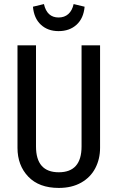

<svg xmlns="http://www.w3.org/2000/svg" viewBox="-20 -912 578 944"><path d="M472 -185Q472 -130 448.5 -85Q425 -40 379 -14Q333 12 269 12Q172 12 119 -43.5Q66 -99 66 -185V-689H157V-192Q157 -65 269 -65Q381 -65 381 -192V-689H472ZM142 -879 196 -892Q211 -826 268 -826Q297 -826 316 -843Q335 -860 342 -892L396 -879Q391 -822 356.5 -790.5Q322 -759 268 -759Q215 -759 181 -790.5Q147 -822 142 -879Z"/></svg>

Font: Fira Sans Extra Condensed
Style: Regular
Weight: 400
Width: 1
Designer: Carrois Corporate & Edenspiekermann AG
Foundry: Carrois Corporate GbR & Edenspiekermann AG
Version: Version 4.203